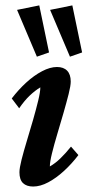

<svg xmlns="http://www.w3.org/2000/svg" viewBox="-20 -681 333 709"><path d="M102.5 7.8Q78.1 7.8 64.9 -4.9Q51.8 -17.6 51.8 -44.9Q51.8 -60.5 59.6 -91.3Q67.4 -122.1 79.1 -160.6Q90.8 -199.2 102.1 -238.3Q113.3 -277.3 121.1 -309.6Q128.9 -341.8 128.9 -358.4Q109.4 -346.7 89.8 -328.1Q70.3 -309.6 50.8 -281.2L23.4 -317.4Q47.9 -349.6 76.7 -376Q105.5 -402.3 135.3 -418Q165 -433.6 190.4 -433.6Q214.8 -433.6 228 -419.9Q241.2 -406.2 241.2 -379.9Q241.2 -364.3 233.4 -333.5Q225.6 -302.7 214.4 -263.7Q203.1 -224.6 191.4 -185.5Q179.7 -146.5 171.9 -114.7Q164.1 -83 164.1 -66.4Q184.6 -78.1 203.6 -96.7Q222.7 -115.2 242.2 -139.6L269.5 -108.4Q245.1 -76.2 216.3 -49.8Q187.5 -23.4 158.2 -7.8Q128.9 7.8 102.5 7.8ZM238.3 -471.7 165 -644.5 247.1 -661.1 283.2 -487.3ZM116.2 -471.7 43 -644.5 125 -661.1 161.1 -487.3Z"/></svg>

Font: Crimson Pro SemiBold
Style: Italic
Weight: 600
Italic angle: -12°
Designer: Jacques Le Bailly
Foundry: Baron von Fonthausen
Version: Version 1.003